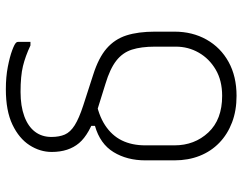

<svg xmlns="http://www.w3.org/2000/svg" viewBox="-104 -694 809 640"><g transform="rotate(-90 300.0 -374.5)"><path d="M322 -759Q363 -759 396.5 -752.5Q430 -746 451.5 -738Q473 -730 477 -725Q479 -723 479.5 -721Q480 -719 480 -717Q480 -707 480 -697Q480 -687 480 -677H468Q432 -694 399 -702Q366 -710 313 -710Q266 -710 232 -697.5Q198 -685 180.5 -662Q163 -639 163 -607Q163 -581 171 -562.5Q179 -544 202 -529.5Q225 -515 268 -501L370 -468Q427 -450 458 -423Q489 -396 501.5 -357Q514 -318 514 -262V-197Q514 -137 487.5 -90Q461 -43 413 -16.5Q365 10 300 10Q251 10 211.5 -5Q172 -20 143.5 -47.5Q115 -75 100 -113Q85 -151 85 -197V-294Q85 -355 112.5 -400Q140 -445 200 -462V-486L290 -460Q237 -451 202.5 -428.5Q168 -406 151.5 -372.5Q135 -339 135 -294V-197Q135 -130 178 -84Q221 -38 300 -38Q351 -38 387.5 -59.5Q424 -81 444 -116Q464 -151 464 -192V-262Q464 -308 454 -339Q444 -370 417 -391Q390 -412 340 -427L247 -456Q172 -480 142.5 -515Q113 -550 113 -606Q113 -645 135.5 -680Q158 -715 204 -737Q250 -759 322 -759Z"/></g></svg>

Font: Recursive Light
Style: Regular
Weight: 300
Version: Version 1.085